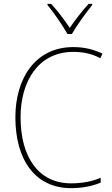

<svg xmlns="http://www.w3.org/2000/svg" viewBox="-20 -969 581 999"><path d="M331 -792H354C379 -836 426 -901 460 -943V-949H441C405 -909 370 -864 343 -824C316 -864 279 -914 246 -949H227V-943C258 -906 306 -837 331 -792ZM361 -699C406 -699 454 -692 502 -666L513 -690C465 -713 416 -724 361 -724C164 -724 60 -561 60 -359C60 -136 164 10 350 10C414 10 467 -3 504 -19V-44C466 -28 416 -15 350 -15C179 -15 87 -153 87 -359C87 -545 179 -699 361 -699Z"/></svg>

Font: Noto Sans Hebrew SemiCondensed Thin
Style: Regular
Weight: 100
Width: 4
Designer: Monotype Design Team
Foundry: Monotype Imaging Inc.
Version: Version 2.004